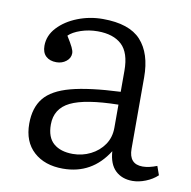

<svg xmlns="http://www.w3.org/2000/svg" viewBox="-65 -584 659 663"><g transform="rotate(10 264.0 -252.5)"><path d="M197 14Q133 14 94.5 -21Q56 -56 56 -119Q56 -175 83.5 -209Q111 -243 174.5 -260Q238 -277 348 -282V-356Q348 -419 318.5 -446.5Q289 -474 234 -474Q203 -474 175 -464.5Q147 -455 133 -441Q148 -417 154 -404.5Q160 -392 160 -384Q160 -367 145.5 -355.5Q131 -344 111 -344Q88 -344 74.5 -356.5Q61 -369 61 -393Q61 -429 87.5 -457.5Q114 -486 156 -502.5Q198 -519 244 -519Q337 -519 378 -474Q419 -429 419 -345V-95Q419 -41 467 -41Q489 -41 517 -52L528 -21Q511 -5 487 4.5Q463 14 441 14Q404 14 381 -8Q358 -30 355 -75Q299 14 197 14ZM222 -42Q255 -42 284 -56.5Q313 -71 330.5 -96.5Q348 -122 348 -156V-237Q232 -235 181 -210Q130 -185 130 -129Q130 -84 154.5 -63Q179 -42 222 -42Z"/></g></svg>

Font: Literata 12pt Light
Style: Regular
Weight: 300
Designer: Latin by Veronika Burian and Jose Scaglione. Greek by Irene Vlachou. Cyrillic by Vera Evstafieva.
Foundry: TypeTogether
Version: Version 3.002